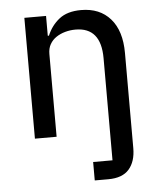

<svg xmlns="http://www.w3.org/2000/svg" viewBox="-52 -575 678 820"><g transform="rotate(-5 286.5 -165.0)"><path d="M321 121H404V-317Q404 -449 295 -449Q272 -449 250.5 -443Q229 -437 212 -425.5Q195 -414 185 -396.5Q175 -379 175 -355V0H82V-518H175V-433H180Q198 -476 232.5 -503Q267 -530 326 -530Q406 -530 451.5 -478Q497 -426 497 -331V77Q497 134 468.5 167Q440 200 379 200H321Z"/></g></svg>

Font: IBM Plex Sans Text
Style: Regular
Weight: 450
Designer: Mike Abbink, Paul van der Laan, Pieter van Rosmalen
Foundry: Bold Monday
Version: Version 3.005